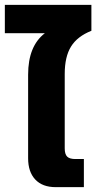

<svg xmlns="http://www.w3.org/2000/svg" viewBox="-33 -772 399 792"><path d="M83 -119V-464Q83 -582 152 -635H-13V-752H344V-645Q286 -622 260 -580Q234 -538 234 -467V-160Q234 -136 244 -126Q254 -116 278 -116H313V0H197Q142 0 112.5 -31.5Q83 -63 83 -119Z"/></svg>

Font: Prompt SemiBold
Style: Regular
Weight: 600
Designer: Katatrad Team
Foundry: CadsonDemak
Version: Version 1.000